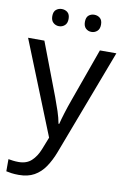

<svg xmlns="http://www.w3.org/2000/svg" viewBox="-104 -790 717 1090"><g transform="rotate(10 255.0 -245.0)"><path d="M84 240Q60 240 42 237.5Q24 235 11 232V162Q22 164 37.5 166Q53 168 70 168Q116 168 144 142Q172 116 189 73L217 2L1 -536H95L211 -231Q226 -191 238 -154.5Q250 -118 256 -85H260Q266 -110 278.5 -150.5Q291 -191 306 -232L415 -536H510L279 74Q260 124 234.5 161.5Q209 199 172.5 219.5Q136 240 84 240ZM115 -681Q115 -707 129 -718.5Q143 -730 162 -730Q181 -730 195 -718.5Q209 -707 209 -681Q209 -656 195 -643.5Q181 -631 162 -631Q143 -631 129 -643.5Q115 -656 115 -681ZM303 -681Q303 -707 316.5 -718.5Q330 -730 349 -730Q368 -730 382 -718.5Q396 -707 396 -681Q396 -656 382 -643.5Q368 -631 349 -631Q330 -631 316.5 -643.5Q303 -656 303 -681Z"/></g></svg>

Font: Noto Sans Symbols
Style: Regular
Weight: 400
Designer: Monotype Design Team
Foundry: Monotype Imaging Inc.
Version: Version 2.002